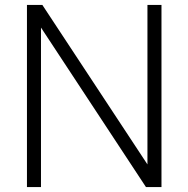

<svg xmlns="http://www.w3.org/2000/svg" viewBox="-20 -760 765 780"><path d="M89.5 0V-740H152L579 -92V-740H636V0H573L146.5 -648V0Z"/></svg>

Font: Encode Sans Lt
Style: Regular
Weight: 300
Designer: Multiple Designers
Foundry: Impallari Type
Version: Version 3.002; ttfautohint (v1.8.3) -l 8 -r 50 -G 200 -x 14 